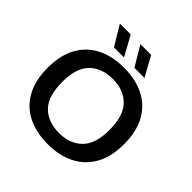

<svg xmlns="http://www.w3.org/2000/svg" viewBox="-239 -1143 1348 1348"><g transform="rotate(45 434.5 -469.5)"><path d="M434.5 9.5Q319 9.5 233.8 -33.2Q148.5 -76 101.8 -160.5Q55 -245 55 -370Q55 -495 102 -579.5Q149 -664 234.2 -706.8Q319.5 -749.5 434.5 -749.5Q550 -749.5 635.2 -706.5Q720.5 -663.5 767.2 -579Q814 -494.5 814 -370Q814 -245.5 766.8 -161Q719.5 -76.5 634.2 -33.5Q549 9.5 434.5 9.5ZM434.5 -102Q543.5 -102 607.2 -166Q671 -230 671 -367Q671 -508.5 606.8 -573.2Q542.5 -638 434.5 -638Q326.5 -638 262 -574.8Q197.5 -511.5 197.5 -373Q197.5 -230 261.2 -166Q325 -102 434.5 -102ZM486 -800 398 -947.5H505L586 -800ZM283 -800 194.5 -947.5H302L383 -800Z"/></g></svg>

Font: Encode Sans Expanded SemiBold
Style: Regular
Weight: 600
Width: 7
Designer: Multiple Designers
Foundry: Impallari Type
Version: Version 3.000; ttfautohint (v1.8.3) -l 8 -r 50 -G 200 -x 14 